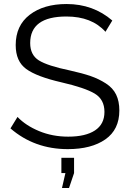

<svg xmlns="http://www.w3.org/2000/svg" viewBox="-20 -735 647 954"><path d="M323 199H288L305 125H285V49H348V125ZM538 -633 504 -577Q436 -653 310 -653Q130 -653 130 -521Q130 -462 173 -435Q216 -408 327 -385Q390 -371 430.5 -357Q471 -343 506 -320.5Q541 -298 557 -265Q573 -232 573 -186Q573 -91 503.5 -42.5Q434 6 317 6Q151 6 32 -97L67 -154Q108 -111 174.5 -83.5Q241 -56 319 -56Q405 -56 452 -87Q499 -118 499 -179Q499 -241 450.5 -270Q402 -299 285 -326Q163 -354 110.5 -392Q58 -430 58 -511Q58 -608 127.5 -661.5Q197 -715 311 -715Q443 -715 538 -633Z"/></svg>

Font: Raleway
Style: Regular
Weight: 400
Designer: Matt McInerney, Pablo Impallari, Rodrigo Fuenzalida
Foundry: Matt McInerney, Pablo Impallari, Rodrigo Fuenzalida
Version: Version 1.000;PS 001.001;hotconv 1.0.56; ttfautohint (v1.5)